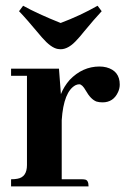

<svg xmlns="http://www.w3.org/2000/svg" viewBox="-20 -665 452 685"><path d="M272.5 -25.4H200.2V-236.3Q207 -338.9 250 -361.3Q256.8 -364.3 262.7 -364.3Q273.4 -364.3 286.1 -341.8Q303.7 -310.5 324.2 -302.7Q334 -299.8 345.7 -299.8Q384.8 -299.8 401.4 -336.9Q407.2 -349.6 407.2 -363.3Q407.2 -412.1 359.4 -424.8Q347.7 -427.7 335 -427.7Q274.4 -427.7 228.5 -379.9Q208 -356.4 197.3 -329.1L190.4 -419.9H19.5V-394.5H76.2V-76.2Q76.2 -33.2 42 -27.3Q32.2 -25.4 19.5 -25.4V0H295.9Q295.9 -22.5 283.2 -24.4Q278.3 -25.4 272.5 -25.4ZM196.3 -489.3Q225.6 -489.3 256.8 -525.4Q263.7 -532.2 279.3 -551.8Q316.4 -596.7 342.8 -625L328.1 -644.5Q266.6 -609.4 196.3 -583Q113.3 -616.2 62.5 -644.5L47.9 -625Q70.3 -602.5 129.9 -531.2Q162.1 -494.1 186.5 -490.2Q191.4 -489.3 196.3 -489.3Z"/></svg>

Font: Abhaya Libre ExtraBold
Style: Regular
Weight: 800
Designer: Pushpananda Ekanayake, Sol Matas, Pathum Egodawatta
Foundry: Mooniak
Version: Version 1.050 ; ttfautohint (v1.6)